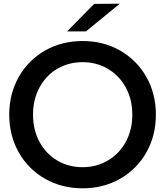

<svg xmlns="http://www.w3.org/2000/svg" viewBox="-20 -1010 896 1040"><path d="M628.9 -990 445.6 -840H343.3L490 -988.9ZM30 -388.9Q30 -502.2 81.7 -593.3Q133.3 -684.4 223.9 -736.1Q314.4 -787.8 427.8 -787.8Q540 -787.8 630.6 -736.1Q721.1 -684.4 772.8 -593.3Q824.4 -502.2 824.4 -388.9Q824.4 -275.6 772.8 -184.4Q721.1 -93.3 630.6 -41.7Q540 10 427.8 10Q314.4 10 223.9 -41.7Q133.3 -93.3 81.7 -184.4Q30 -275.6 30 -388.9ZM696.7 -388.9Q696.7 -471.1 661.7 -535.6Q626.7 -600 565 -636.7Q503.3 -673.3 427.8 -673.3Q351.1 -673.3 290 -637.2Q228.9 -601.1 193.9 -536.1Q158.9 -471.1 158.9 -388.9Q158.9 -306.7 193.9 -241.7Q228.9 -176.7 290 -140.6Q351.1 -104.4 427.8 -104.4Q503.3 -104.4 565 -141.1Q626.7 -177.8 661.7 -242.2Q696.7 -306.7 696.7 -388.9Z"/></svg>

Font: Paperlogy 6 SemiBold
Style: Regular
Weight: 600
Designer: redesigned by Lee Juim, glyphs from Gmarket Sans & Montserrat
Foundry: PT&
Version: Version 1.001